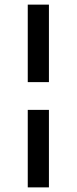

<svg xmlns="http://www.w3.org/2000/svg" viewBox="-20 -760 332 830"><path d="M100 -405V-740H191.5V-405ZM100 50V-285H191.5V50Z"/></svg>

Font: Geologica Thin Cursive
Style: Regular
Weight: 400
Version: Version 1.010;gftools[0.9.28]